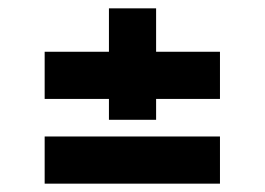

<svg xmlns="http://www.w3.org/2000/svg" viewBox="-20 -583 634 460"><path d="M354 -563V-459H507V-346H354V-296H241V-346H87V-459H241V-563ZM507 -143H87V-256H507Z"/></svg>

Font: Tilda Sans Extra Bold
Style: Regular
Weight: 800
Designer: ParaType Ltd
Foundry: ParaType Ltd
Version: Version 1.009